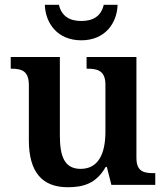

<svg xmlns="http://www.w3.org/2000/svg" viewBox="-20 -775 695 805"><path d="M321 -606C422 -606 471 -680 473 -755H415C404 -707 370 -687 321 -687C272 -687 238 -707 227 -755H168C170 -680 219 -606 321 -606ZM264 10C327 10 383 -4 423 -75H428L447 0H631V-49H625C584 -49 552 -55 552 -113V-536H343V-487H346C387 -487 422 -480 422 -420V-223C422 -128 391 -67 318 -67C250 -67 231 -120 231 -207V-536H25V-487H27C74 -487 101 -476 101 -417V-187C101 -51 159 10 264 10Z"/></svg>

Font: Noto Serif Tamil SemiBold
Style: Italic
Weight: 600
Italic angle: -12°
Designer: Indian Type Foundry, Tom Grace, and the Monotype Design Team
Foundry: Monotype Imaging Inc.
Version: Version 2.003